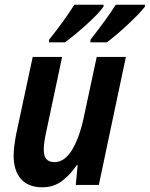

<svg xmlns="http://www.w3.org/2000/svg" viewBox="-20 -786 636 816"><path d="M256 -606Q296 -635 348 -682Q400 -729 420 -758V-766H296Q278 -737 249 -696.5Q220 -656 189 -618L188 -606ZM434 -606Q472 -634 523.5 -682Q575 -730 596 -758V-766H472Q454 -737 424.5 -696.5Q395 -656 365 -618L364 -606ZM306 -84H310L302 0H400L515 -544H391L336 -287Q318 -202 286.5 -149.5Q255 -97 211 -97Q166 -97 166 -149Q166 -178 175 -219L244 -544H119L49 -217Q38 -160 38 -124Q38 -61 69 -25.5Q100 10 160 10Q207 10 242.5 -16Q278 -42 306 -84Z"/></svg>

Font: Noto Sans UI SemiCondensed
Style: Bold Italic
Weight: 700
Width: 4
Designer: Monotype Design Team
Foundry: Monotype Imaging Inc.
Version: 1.001